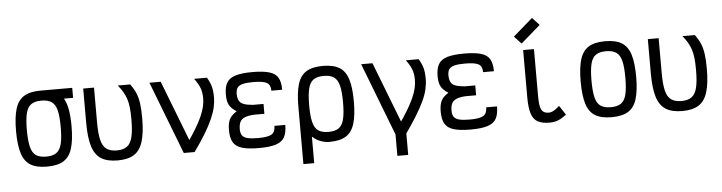

<svg xmlns="http://www.w3.org/2000/svg" viewBox="-57 -1163 6113 1626"><g transform="rotate(-5 3000.0 -350.0)"><path d="M300 14Q211 14 159.5 -17.5Q108 -49 86 -120.5Q64 -192 64 -309Q64 -427 86 -498Q108 -569 159.5 -600.5Q211 -632 300 -632Q367 -632 412 -615Q457 -598 484 -560Q511 -522 523.5 -460Q536 -398 536 -309Q536 -192 514 -120.5Q492 -49 440.5 -17.5Q389 14 300 14ZM300 -71Q355 -71 386.5 -92.5Q418 -114 431 -166Q444 -218 444 -309Q444 -401 431 -452.5Q418 -504 386.5 -525.5Q355 -547 300 -547Q245 -547 213.5 -525.5Q182 -504 169 -452.5Q156 -401 156 -309Q156 -218 169 -166Q182 -114 213.5 -92.5Q245 -71 300 -71ZM300 -547V-632H570V-547Z M900 14Q812 14 760 -19Q708 -52 685 -126.5Q662 -201 662 -324V-618H754V-324Q754 -227 767.5 -172Q781 -117 813.5 -94Q846 -71 900 -71Q955 -71 987 -94Q1019 -117 1032.5 -172Q1046 -227 1046 -324Q1046 -381 1041.5 -422.5Q1037 -464 1026.5 -496Q1016 -528 999 -557Q982 -586 956 -618H1061Q1090 -580 1107 -540.5Q1124 -501 1131 -450Q1138 -399 1138 -324Q1138 -201 1115 -126.5Q1092 -52 1040.5 -19Q989 14 900 14Z M1463 0 1225 -618H1321L1555 -13V0ZM1555 0 1501 -78Q1548 -145 1580 -199Q1612 -253 1631.5 -297.5Q1651 -342 1659 -378.5Q1667 -415 1667 -447Q1667 -495 1654 -532Q1641 -569 1605 -618H1714Q1740 -574 1749.5 -537.5Q1759 -501 1759 -447Q1759 -406 1749 -362Q1739 -318 1715.5 -265Q1692 -212 1653 -147Q1614 -82 1555 0Z M2101 14Q2010 14 1957.5 -2Q1905 -18 1883 -55.5Q1861 -93 1861 -158Q1861 -218 1878 -251.5Q1895 -285 1940 -313Q1895 -341 1878 -373Q1861 -405 1861 -461Q1861 -526 1883 -563Q1905 -600 1957.5 -616Q2010 -632 2101 -632Q2192 -632 2244.5 -616.5Q2297 -601 2318.5 -564Q2340 -527 2340 -461H2248Q2248 -511 2216.5 -529Q2185 -547 2101 -547Q2045 -547 2012.5 -539Q1980 -531 1966.5 -512.5Q1953 -494 1953 -461Q1953 -425 1964.5 -402.5Q1976 -380 2004.5 -369.5Q2033 -359 2082 -355H2172V-271H2082Q2033 -268 2004.5 -256Q1976 -244 1964.5 -220.5Q1953 -197 1953 -158Q1953 -125 1966.5 -106Q1980 -87 2012.5 -79Q2045 -71 2101 -71Q2185 -71 2216.5 -90.5Q2248 -110 2248 -162H2340Q2340 -95 2318.5 -57Q2297 -19 2244.5 -2.5Q2192 14 2101 14Z M2700 14Q2659 14 2617 -3.5Q2575 -21 2540.5 -59.5Q2506 -98 2485 -159.5Q2464 -221 2464 -309Q2464 -427 2486 -498Q2508 -569 2559.5 -600.5Q2611 -632 2700 -632Q2789 -632 2840.5 -600.5Q2892 -569 2914 -498Q2936 -427 2936 -309Q2936 -192 2914 -120.5Q2892 -49 2840.5 -17.5Q2789 14 2700 14ZM2464 182V-308H2556V182ZM2700 -71Q2755 -71 2786.5 -92.5Q2818 -114 2831 -166Q2844 -218 2844 -309Q2844 -401 2831 -452.5Q2818 -504 2786.5 -525.5Q2755 -547 2700 -547Q2645 -547 2613.5 -525.5Q2582 -504 2569 -452.5Q2556 -401 2556 -309Q2556 -218 2569 -166Q2582 -114 2613.5 -92.5Q2645 -71 2700 -71Z M3263 182V0L3025 -618H3121L3355 -13V182ZM3337 25 3301 -78Q3348 -145 3380 -199Q3412 -253 3431.5 -297.5Q3451 -342 3459 -378.5Q3467 -415 3467 -447Q3467 -495 3454 -532Q3441 -569 3405 -618H3514Q3540 -574 3549.5 -537.5Q3559 -501 3559 -447Q3559 -405 3548.5 -358.5Q3538 -312 3512 -257Q3486 -202 3443 -132.5Q3400 -63 3337 25Z M3901 14Q3810 14 3757.5 -2Q3705 -18 3683 -55.5Q3661 -93 3661 -158Q3661 -218 3678 -251.5Q3695 -285 3740 -313Q3695 -341 3678 -373Q3661 -405 3661 -461Q3661 -526 3683 -563Q3705 -600 3757.5 -616Q3810 -632 3901 -632Q3992 -632 4044.5 -616.5Q4097 -601 4118.5 -564Q4140 -527 4140 -461H4048Q4048 -511 4016.5 -529Q3985 -547 3901 -547Q3845 -547 3812.5 -539Q3780 -531 3766.5 -512.5Q3753 -494 3753 -461Q3753 -425 3764.5 -402.5Q3776 -380 3804.5 -369.5Q3833 -359 3882 -355H3972V-271H3882Q3833 -268 3804.5 -256Q3776 -244 3764.5 -220.5Q3753 -197 3753 -158Q3753 -125 3766.5 -106Q3780 -87 3812.5 -79Q3845 -71 3901 -71Q3985 -71 4016.5 -90.5Q4048 -110 4048 -162H4140Q4140 -95 4118.5 -57Q4097 -19 4044.5 -2.5Q3992 14 3901 14Z M4573 14Q4508 14 4471 -7Q4434 -28 4418 -78Q4402 -128 4402 -214V-618H4494V-214Q4494 -160 4501.5 -128.5Q4509 -97 4526 -84Q4543 -71 4573 -71Q4592 -71 4612 -81.5Q4632 -92 4664 -120L4716 -41Q4674 -10 4643 2Q4612 14 4573 14ZM4394 -674 4334 -738 4500 -882 4560 -818Z M5100 14Q5011 14 4959.5 -17.5Q4908 -49 4886 -120.5Q4864 -192 4864 -309Q4864 -427 4886 -498Q4908 -569 4959.5 -600.5Q5011 -632 5100 -632Q5189 -632 5240.5 -600.5Q5292 -569 5314 -498Q5336 -427 5336 -309Q5336 -192 5314 -120.5Q5292 -49 5240.5 -17.5Q5189 14 5100 14ZM5100 -71Q5155 -71 5186.5 -92.5Q5218 -114 5231 -166Q5244 -218 5244 -309Q5244 -401 5231 -452.5Q5218 -504 5186.5 -525.5Q5155 -547 5100 -547Q5045 -547 5013.5 -525.5Q4982 -504 4969 -452.5Q4956 -401 4956 -309Q4956 -218 4969 -166Q4982 -114 5013.5 -92.5Q5045 -71 5100 -71Z M5700 14Q5612 14 5560 -19Q5508 -52 5485 -126.5Q5462 -201 5462 -324V-618H5554V-324Q5554 -227 5567.5 -172Q5581 -117 5613.5 -94Q5646 -71 5700 -71Q5755 -71 5787 -94Q5819 -117 5832.5 -172Q5846 -227 5846 -324Q5846 -381 5841.5 -422.5Q5837 -464 5826.5 -496Q5816 -528 5799 -557Q5782 -586 5756 -618H5861Q5890 -580 5907 -540.5Q5924 -501 5931 -450Q5938 -399 5938 -324Q5938 -201 5915 -126.5Q5892 -52 5840.5 -19Q5789 14 5700 14Z"/></g></svg>

Font: Victor Mono SemiBold
Style: Regular
Weight: 600
Monospace: yes
Designer: Rune Bjørnerås
Version: Version 1.561;gftools[0.9.30]